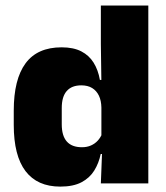

<svg xmlns="http://www.w3.org/2000/svg" viewBox="-20 -680 616 712"><path d="M203.5 12Q118.5 12 74.8 -45.2Q31 -102.5 31 -217V-269.5Q31 -386 74.8 -445.2Q118.5 -504.5 208.5 -504.5Q252.5 -504.5 281.5 -489.5Q310.5 -474.5 327.2 -447.5Q344 -420.5 350.5 -383.5H396L356 -281Q355.5 -307 346.8 -325.2Q338 -343.5 321.8 -353.5Q305.5 -363.5 281.5 -363.5Q246 -363.5 227.5 -342.5Q209 -321.5 209 -279.5V-219Q209 -176.5 227.8 -155.2Q246.5 -134 284 -134Q302.5 -134 317.2 -140.5Q332 -147 342.5 -158.5Q353 -170 359 -185L402.5 -109H353.5Q346.5 -75 329.5 -47.5Q312.5 -20 282 -4Q251.5 12 203.5 12ZM530 0H354L359 -128.5L356 -153V-350V-372.5L354 -517V-659.5H530Z"/></svg>

Font: Anek Kannada ExtraBold
Style: Regular
Weight: 800
Version: Version 1.003